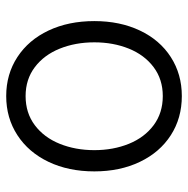

<svg xmlns="http://www.w3.org/2000/svg" viewBox="-14 -564 589 600"><g transform="rotate(-90 280.0 -263.5)"><path d="M44.9 -262.7Q44.9 -343.3 74.7 -405.8Q104.5 -468.3 158.2 -503.2Q211.9 -538.1 280.3 -538.1Q348.6 -538.1 402.1 -503.2Q455.6 -468.3 485.1 -405.8Q514.6 -343.3 514.6 -262.7Q514.6 -182.6 485.1 -120.4Q455.6 -58.1 402.1 -23.7Q348.6 10.7 280.3 10.7Q211.4 10.7 158 -23.7Q104.5 -58.1 74.7 -120.4Q44.9 -182.6 44.9 -262.7ZM448.2 -262.7Q448.2 -321.8 428.5 -370.8Q408.7 -419.9 370.6 -448.7Q332.5 -477.5 280.3 -477.5Q227.5 -477.5 189.2 -448.7Q150.9 -419.9 131.1 -370.8Q111.3 -321.8 111.3 -262.7Q111.3 -203.6 131.1 -154.8Q150.9 -106 189.2 -77.4Q227.5 -48.8 280.3 -48.8Q332.5 -48.8 370.6 -77.4Q408.7 -106 428.5 -154.8Q448.2 -203.6 448.2 -262.7Z"/></g></svg>

Font: Pretendard GOV Light
Style: Regular
Weight: 300
Designer: Base glyphs from Inter by Rasmus Andersson; Hangeul glyphs from Noto Sans CJK(Source Han Sans) by Jang Soo-young and Kan
Foundry: Kil Hyung-jin
Version: Version 1.309